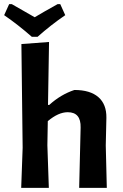

<svg xmlns="http://www.w3.org/2000/svg" viewBox="-37 -904 590 924"><path d="M253 -884 277 -831Q208 -784 144 -727H116Q50 -785 -17 -831L7 -884H20Q109 -833 130 -821Q168 -844 240 -884ZM321 -471Q397 -471 436.5 -436.5Q476 -402 475 -337L472 -204L477 0H344L351 -290Q353 -364 289 -364Q244 -364 193 -321L191 -205L198 0H65L72 -193L66 -692L199 -702L194 -399H200Q255 -449 321 -471Z"/></svg>

Font: Alegreya Sans
Style: Bold
Weight: 700
Designer: Juan Pablo del Peral
Foundry: Huerta Tipografica
Version: Version 2.007